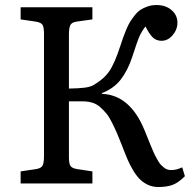

<svg xmlns="http://www.w3.org/2000/svg" viewBox="-20 -729 765 763"><path d="M608.9 14.2Q585.9 14.2 566.7 4.9Q547.4 -4.4 533.7 -18.8Q520 -33.2 508.1 -53.7Q496.1 -74.2 487.5 -93.8Q479 -113.3 470.2 -136.2Q468.8 -141.1 467.8 -143.1Q454.6 -176.8 446.3 -196.3Q438 -215.8 426 -240Q414.1 -264.2 403.3 -277.3Q392.6 -290.5 378.2 -303.2Q363.8 -315.9 346.7 -321Q329.6 -326.2 309.1 -326.2H253.9V-104Q253.9 -79.6 259.8 -70.1Q265.6 -60.5 286.1 -57.1L347.2 -47.9V0H62V-47.9L124 -57.1Q144 -60.5 149.4 -71.5Q154.8 -82.5 154.8 -107.9V-596.2Q154.8 -621.1 148.9 -630.4Q143.1 -639.6 122.1 -643.1L62 -651.9V-700.2H347.2V-651.9L284.2 -643.1Q264.6 -640.1 259.3 -628.7Q253.9 -617.2 253.9 -591.8V-377Q295.4 -377.9 316.2 -380.6Q336.9 -383.3 350.1 -390.1Q391.1 -413.1 413.3 -444.6Q435.5 -476.1 459 -548.8Q465.8 -569.3 469.5 -580.1Q473.1 -590.8 481.4 -610.6Q489.7 -630.4 496.6 -641.6Q503.4 -652.8 514.9 -667.5Q526.4 -682.1 538.3 -689.9Q550.3 -697.8 566.7 -703.4Q583 -709 602.1 -709Q638.2 -709 661.6 -689Q685.1 -668.9 685.1 -639.2Q685.1 -611.3 666 -589.1Q647 -566.9 622.1 -566.9Q600.1 -566.9 586.2 -581.1Q572.3 -595.2 558.1 -624Q543.5 -605 534.4 -585Q525.4 -564.9 504.9 -501Q487.8 -449.2 460 -413.1Q432.1 -377 384.8 -358.9V-356Q496.6 -352.1 554.2 -211.9Q558.6 -201.2 566.2 -182.4Q573.7 -163.6 577.6 -154.1Q581.5 -144.5 587.9 -129.6Q594.2 -114.7 598.4 -107.2Q602.5 -99.6 608.6 -89.1Q614.7 -78.6 619.9 -73.5Q625 -68.4 631.6 -63Q638.2 -57.6 645.3 -55.4Q652.3 -53.2 660.2 -53.2Q681.6 -53.2 704.1 -64L714.8 -28.8Q689.5 -3.4 666.7 5.4Q644 14.2 608.9 14.2Z"/></svg>

Font: Literata Book
Style: Regular
Weight: 400
Designer: Latin by Veronika Burian and Jose Scaglione. Greek by Irene Vlachou. Cyrillic by Vera Evstafieva
Foundry: TypeTogether
Version: Version 2.003;PS 002.003;hotconv 1.0.88;makeotf.lib2.5.64775